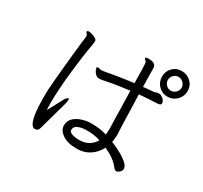

<svg xmlns="http://www.w3.org/2000/svg" viewBox="-163 -1014 1326 1256"><g transform="rotate(30 500.0 -386.0)"><path d="M973 -695Q973 -655 944.5 -626.5Q916 -598 875 -598Q835 -598 807.5 -626.5Q780 -655 780 -695Q780 -736 807.5 -763.5Q835 -791 875 -791Q916 -791 944.5 -763.5Q973 -736 973 -695ZM528 -7Q462 -7 423 -34Q384 -61 384 -98V-99Q385 -135 409.5 -156.5Q434 -178 467.5 -188Q501 -198 529 -198H541Q569 -198 596 -194.5Q623 -191 651 -182Q654 -203 654 -223V-236Q653 -259 652 -303.5Q651 -348 650 -402.5Q649 -457 647 -511Q597 -505 549.5 -497.5Q502 -490 461 -481Q454 -480 446.5 -478.5Q439 -477 432 -477Q413 -477 401 -489.5Q389 -502 384 -515Q379 -528 379 -529Q379 -534 384 -536Q386 -537 389 -537Q395 -537 402 -534.5Q409 -532 413 -532Q415 -532 423 -533Q431 -534 434 -534Q475 -542 531 -551Q587 -560 646 -567Q645 -626 644 -668Q643 -710 642 -714Q640 -728 632 -732.5Q624 -737 624 -744V-745Q625 -752 643 -752Q674 -752 686.5 -744.5Q699 -737 701.5 -726.5Q704 -716 704 -708Q704 -701 704.5 -664Q705 -627 706 -574Q727 -576 746.5 -578Q766 -580 785 -581Q794 -583 802 -586Q810 -589 819 -589Q821 -589 822.5 -588.5Q824 -588 825 -588Q836 -587 851 -575Q866 -563 868 -546V-542Q868 -526 832 -526Q802 -525 770.5 -523Q739 -521 707 -518Q709 -464 710.5 -408Q712 -352 713.5 -307.5Q715 -263 716 -241Q717 -235 717 -228.5Q717 -222 717 -216Q717 -202 715.5 -188.5Q714 -175 712 -161Q743 -149 779 -130Q815 -111 840.5 -89Q866 -67 866 -47Q866 -34 858 -25Q850 -16 841.5 -12Q833 -8 831 -8Q819 -8 807 -24Q788 -49 758.5 -70Q729 -91 693 -107Q670 -62 631 -35.5Q592 -9 543 -7ZM928 -695Q928 -716 912 -731.5Q896 -747 875 -747Q855 -747 839.5 -731.5Q824 -716 824 -695Q824 -674 839.5 -658.5Q855 -643 875 -643Q896 -643 912 -658.5Q928 -674 928 -695ZM237 -128Q250 -151 263.5 -177Q277 -203 288 -223.5Q299 -244 302 -249Q307 -256 312 -260.5Q317 -265 321 -265Q327 -265 327 -255Q327 -249 324 -235Q322 -226 313.5 -196Q305 -166 294.5 -128Q284 -90 274.5 -56Q265 -22 260 -5Q257 8 248.5 13.5Q240 19 231 19Q215 19 203 -1Q191 -21 184 -67.5Q177 -114 177 -193Q177 -216 177.5 -231.5Q178 -247 178 -248Q180 -280 184.5 -331Q189 -382 194.5 -439Q200 -496 205.5 -547.5Q211 -599 215 -634Q219 -669 220 -673Q220 -680 216 -688Q214 -691 210 -695Q206 -699 206 -703Q206 -704 206.5 -704.5Q207 -705 207 -706Q209 -711 219 -711Q230 -711 244 -706.5Q258 -702 270 -695.5Q282 -689 284 -682Q285 -680 285 -674Q285 -670 284.5 -665Q284 -660 283 -653Q274 -604 265.5 -543Q257 -482 250 -417.5Q243 -353 239 -292Q235 -231 235 -181Q235 -167 235.5 -153.5Q236 -140 237 -128ZM440 -97Q440 -80 463 -72Q486 -64 514 -64Q552 -64 576 -75.5Q600 -87 614 -102Q628 -117 634 -129Q606 -138 581.5 -141Q557 -144 531 -144Q495 -144 468.5 -133.5Q442 -123 440 -99Z"/></g></svg>

Font: Klee One SemiBold
Style: Regular
Weight: 600
Designer: Fontworks Inc.
Foundry: Fontworks Inc.
Version: Version 1.00;January 12, 2022;FontCreator 13.0.0.2683 64-bit